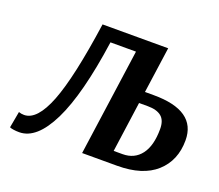

<svg xmlns="http://www.w3.org/2000/svg" viewBox="-112 -808 1112 976"><g transform="rotate(20 444.5 -320.0)"><path d="M494 -578H356Q314 -283 242 -136.5Q170 10 76 10Q59 10 46 8Q33 6 28 4L24 2L40 -86Q53 -81 69 -81Q139 -81 191.5 -215Q244 -349 287 -650H642L607 -401H654Q885 -401 885 -240Q885 -131 812.5 -65.5Q740 0 602 0H413ZM598 -338 560 -65H608Q672 -65 708 -112.5Q744 -160 744 -250Q744 -297 719 -317.5Q694 -338 645 -338Z"/></g></svg>

Font: Arsenal
Style: Bold Italic
Weight: 700
Italic angle: -9.10001°
Designer: Andrij Shevchenko
Foundry: Stairsfor
Version: Version 2.001;PS 002.001;hotconv 1.0.88;makeotf.lib2.5.64775